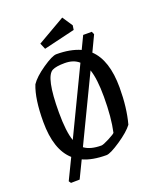

<svg xmlns="http://www.w3.org/2000/svg" viewBox="-159 -883 866 1062"><g transform="rotate(-20 274.0 -352.0)"><path d="M375 -704.1 190.9 -660.2 175.8 -695.8 338.9 -790 378.9 -730ZM429.2 -550.8Q504.9 -479.5 504.9 -317.9Q504.9 -199.7 480 -107.9Q455.1 -74.2 393.6 -32.7Q332 8.8 309.1 8.8Q226.1 8.8 171.9 -16.1L123 85L71.8 85.9L63 73.2L122.1 -48.8Q43 -118.7 43 -283.2Q43 -418.9 73.2 -494.1Q96.7 -529.8 155.5 -570.3Q214.4 -610.8 238.8 -610.8Q321.3 -610.8 378.9 -585L415 -660.2H465.8L473.1 -643.1ZM142.1 -303.2Q142.1 -189 162.1 -133.8L348.1 -521Q317.4 -548.8 265.1 -548.8Q214.8 -548.8 191.9 -537.1Q142.1 -511.7 142.1 -303.2ZM387.2 -94.2Q405.8 -177.7 405.8 -299.8Q405.8 -405.3 386.2 -461.9L201.2 -77.1Q236.3 -50.8 300.8 -50.8Q312 -50.8 347.7 -69.3Q383.3 -87.9 387.2 -94.2Z"/></g></svg>

Font: Grenze
Style: Regular
Weight: 400
Designer: Renata Polastri
Foundry: Omnibus-Type
Version: Version 1.002;PS 001.002;hotconv 1.0.88;makeotf.lib2.5.64775